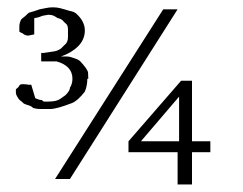

<svg xmlns="http://www.w3.org/2000/svg" viewBox="-20 -481 652 516"><path d="M358.7 -101.3H461.3V-221.3ZM128 0 418.7 -456H457.3L168 0ZM69.3 -388 56 -385.3Q46.7 -385.3 40 -392Q37.3 -392 32 -396V-409.3Q32 -420 37.3 -429.3Q48 -437.3 57.3 -446.7Q72 -450.7 86.7 -456Q94.7 -457.3 103.3 -459.3Q112 -461.3 122 -461.3Q132 -461.3 140.7 -459.3Q149.3 -457.3 157.3 -454.7Q165.3 -452 172 -450.7Q178.7 -449.3 184 -445.3Q208 -424 208 -399.3Q208 -374.7 190 -356.7Q172 -338.7 144 -329.3H157.3Q165.3 -329.3 171.3 -327.3Q177.3 -325.3 183.3 -323.3Q189.3 -321.3 194.7 -317.3Q216 -294.7 216.7 -285.3Q217.3 -276 217.3 -269.3H214.7Q214.7 -250.7 208 -234.7Q188 -209.3 173.3 -204Q132 -188 114.7 -188H88Q78.7 -188 69.3 -190.7Q64 -196 56.7 -198Q49.3 -200 44 -202.7Q38.7 -208 34.7 -210.7Q30.7 -213.3 28 -218.7Q22.7 -226.7 22.7 -232V-241.3Q26.7 -244 26.7 -244.7Q26.7 -245.3 28 -245.3Q30.7 -249.3 32 -250.7Q32 -254.7 42 -254.7Q52 -254.7 56 -253.3H64L74.7 -217.3Q85.3 -212 93.3 -212Q94.7 -208 100 -208H109.3Q132 -208 142 -215.3Q152 -222.7 156 -225.3Q168 -237.3 168 -245.3Q174.7 -256 174.7 -269.3Q174.7 -304 132 -316H90.7V-338.7H97.3L124 -342.7Q134.7 -344 144 -350.7Q149.3 -356 153.3 -360Q162.7 -366.7 162.7 -381.3V-401.3Q162.7 -413.3 157.3 -417.3Q152 -421.3 148 -426.7Q142.7 -430.7 138.7 -431.3Q134.7 -432 128 -436.7Q121.3 -441.3 109.3 -441.3L94.7 -438.7L84 -434.7L72 -432V-389.3Q72 -388 69.3 -388ZM496 14.7H457.3V-72H325.3V-101.3L466.7 -264H496V-101.3H545.3V-72H496Z"/></svg>

Font: Peddana
Style: Regular
Weight: 400
Designer: Appaji Ambarisha Darbha
Foundry: Appaji Ambarisha Darbha
Version: Version 1.0.4; ttfautohint (v1.2.25-373a) -l 7 -r 28 -G 50 -